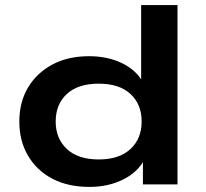

<svg xmlns="http://www.w3.org/2000/svg" viewBox="-20 -725 809 755"><path d="M332 10Q247 10 185.5 -22.5Q124 -55 90 -113Q56 -171 56 -247Q56 -323 90 -380.5Q124 -438 185.5 -471Q247 -504 330 -504Q404 -504 461 -476Q518 -448 544 -398H535V-705H678V0H542V-99H549Q521 -47 463 -18.5Q405 10 332 10ZM368 -98Q449 -98 493 -139Q537 -180 537 -247Q537 -315 493 -355.5Q449 -396 368 -396Q287 -396 243 -355.5Q199 -315 199 -247Q199 -180 243 -139Q287 -98 368 -98Z"/></svg>

Font: Nunito Sans 10pt Expanded
Style: Bold
Weight: 700
Width: 7
Designer: Vernon Adams
Foundry: Vernon Adams
Version: Version 3.101;gftools[0.9.27]